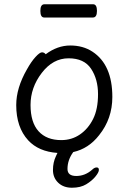

<svg xmlns="http://www.w3.org/2000/svg" viewBox="-20 -699 602 899"><path d="M415 -617H187Q169 -617 169 -648Q169 -679 188 -679H416Q434 -679 434 -648Q434 -617 415 -617ZM267 -43Q316 -43 354.5 -69.5Q393 -96 416 -142Q439 -188 439 -258Q439 -328 406.5 -377Q374 -426 301 -426Q228 -426 175.5 -357.5Q123 -289 123 -207.5Q123 -126 160.5 -84.5Q198 -43 267 -43ZM194 -445Q249 -486 309 -486Q369 -486 413 -457Q506 -396 506 -245Q506 -143 444 -66Q395 -3 323 13Q296 50 296 92Q296 125 337 125Q378 125 411 96Q422 85 432.5 85Q443 85 443 96.5Q443 108 426.5 128Q410 148 383.5 164Q357 180 317 180Q277 180 252.5 156.5Q228 133 228 97Q228 61 242 32Q246 24 249 17Q161 11 112 -42Q56 -103 56 -207Q56 -287 106 -374Q126 -410 146 -432Q166 -454 176.5 -454Q187 -454 194 -445Z"/></svg>

Font: QiushuiShotai
Style: Regular
Weight: 600
Designer: Fontworks Inc.
Foundry: Fontworks Inc.
Version: Version 1.250